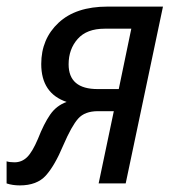

<svg xmlns="http://www.w3.org/2000/svg" viewBox="-52 -556 532 582"><path d="M8 6Q60 6 87 -24Q114 -54 140 -116Q165 -174 185 -196.5Q205 -219 245 -219H293L247 0H329L442 -536H274Q178 -536 125.5 -487Q73 -438 73 -362Q73 -273 150 -247Q119 -236 100 -208.5Q81 -181 63 -135Q46 -95 30 -79.5Q14 -64 -8 -64Q-23 -64 -32 -67V0Q-14 6 8 6ZM244 -286Q156 -286 156 -361Q156 -407 183.5 -438Q211 -469 265 -469H346L308 -286Z"/></svg>

Font: Noto Sans UI SemiCondensed
Style: Italic
Weight: 400
Width: 4
Italic angle: -12°
Designer: Monotype Design Team
Foundry: Monotype Imaging Inc.
Version: Version 1.901